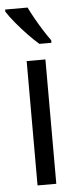

<svg xmlns="http://www.w3.org/2000/svg" viewBox="-63 -796 328 826"><g transform="rotate(-5 101.5 -383.0)"><path d="M146 0H65V-537H146ZM89 -766Q100 -743 115.5 -715.5Q131 -688 147.5 -662Q164 -636 178 -617V-606H126Q106 -623 79.5 -650.5Q53 -678 29 -707Q5 -736 -8 -757V-766Z"/></g></svg>

Font: Noto Sans Myanmar ExtraCondensed
Style: Regular
Weight: 400
Width: 2
Designer: Monotype Design Team
Foundry: Monotype Imaging Inc.
Version: Version 2.107; ttfautohint (v1.8.4.7-5d5b)